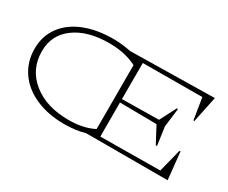

<svg xmlns="http://www.w3.org/2000/svg" viewBox="-101 -917 1470 1239"><g transform="rotate(30 634.0 -297.5)"><path d="M86.9 -316.9Q86.9 -182.1 189 -99.6Q291 -17.1 458 -17.1Q566.9 -17.1 644 -57.1V-533.2Q558.1 -578.1 439 -578.1Q278.8 -578.1 182.9 -507.8Q86.9 -437.5 86.9 -316.9ZM38.1 -307.1Q38.1 -400.9 89.4 -470.9Q140.6 -541 233.4 -578.1Q326.2 -615.2 449.2 -615.2Q508.3 -615.2 581.1 -601.1L1205.1 -611.8L1164.1 -416L1157.2 -418L1131.8 -577.1L689 -575.2V-306.2L962.9 -310.1L1025.9 -432.1L1034.2 -430.2L1017.1 -293L1036.1 -158.2L1027.8 -155.8L962.9 -277.8L689 -280.8V-26.9L1133.8 -30.8L1176.8 -201.2L1185.1 -203.1L1206.1 0H599.1Q530.8 20 445.8 20Q325.2 20 232.4 -21Q139.6 -62 88.9 -136.2Q38.1 -210.4 38.1 -307.1Z"/></g></svg>

Font: Halibut Exp Thin
Style: Regular
Weight: 250
Width: 7
Designer: Matteo Maggi
Foundry: Collletttivo
Version: Version 3.080 | FøM Fix